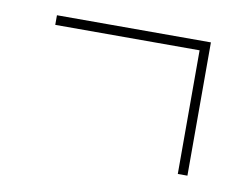

<svg xmlns="http://www.w3.org/2000/svg" viewBox="-44 -434 513 393"><g transform="rotate(10 212.5 -237.5)"><path d="M346 -99V-356H46V-376H366V-99Z"/></g></svg>

Font: Noto Serif Display ExtraCondensed SemiBold
Style: Italic
Weight: 600
Width: 2
Italic angle: -12°
Designer: Monotype Design Team
Foundry: Monotype Imaging Inc.
Version: Version 2.009